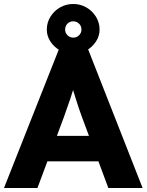

<svg xmlns="http://www.w3.org/2000/svg" viewBox="-21 -944 736 964"><path d="M-1 0 276 -700H420L695 0H523L391 -355Q383 -376 375 -400Q367 -424 359 -449.5Q351 -475 343.5 -499.5Q336 -524 331 -545L361 -546Q355 -521 347.5 -497Q340 -473 332.5 -449.5Q325 -426 316 -402.5Q307 -379 299 -354L167 0ZM131 -134 184 -262H506L558 -134ZM214 -795Q214 -831 232.5 -860.5Q251 -890 281 -907Q311 -924 347 -924Q382 -924 412 -907Q442 -890 460.5 -860.5Q479 -831 479 -795Q479 -763 460.5 -735Q442 -707 412 -690Q382 -673 347 -673Q312 -673 281.5 -690Q251 -707 232.5 -735Q214 -763 214 -795ZM388 -795Q388 -814 375.5 -825.5Q363 -837 347 -837Q330 -837 318 -825.5Q306 -814 306 -795Q306 -779 318 -767Q330 -755 347 -755Q364 -755 376 -767Q388 -779 388 -795Z"/></svg>

Font: Mach
Style: Bold
Weight: 700
Version: Version 1.002